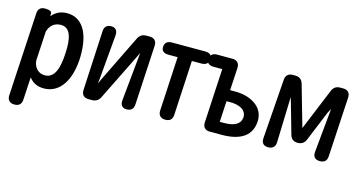

<svg xmlns="http://www.w3.org/2000/svg" viewBox="-85 -968 2948 1575"><g transform="rotate(15 1388.5 -180.0)"><path d="M158 180 169 -12C198 27 240 48 294 48C437 48 515 -91 519 -284C522 -490 447 -598 322 -598C269 -598 225 -577 194 -537V-563C194 -579 173 -588 137 -588C100 -588 79 -569 77 -530L37 176C35 215 57 238 96 238H97C135 238 156 219 158 180ZM177 -159 191 -406C205 -458 241 -492 298 -492C379 -492 401 -406 393 -274C387 -155 361 -58 275 -58C218 -58 181 -101 177 -159Z M673 38H701C734 38 757 25 772 -6L968 -403C971 -411 978 -424 984 -438C983 -423 981 -409 981 -399L944 -25C940 16 959 38 996 38C1033 38 1054 19 1056 -20L1084 -526C1086 -565 1064 -588 1025 -588H998C965 -588 942 -575 927 -544L741 -164C734 -151 725 -129 714 -106C717 -127 719 -147 720 -161L752 -525C755 -565 736 -588 700 -588C663 -588 642 -569 640 -530L614 -24C612 15 634 38 673 38Z M1153 -536C1150 -503 1171 -484 1211 -484H1290L1265 -24C1263 15 1285 38 1324 38H1325C1363 38 1384 19 1386 -20L1411 -484H1492C1530 -484 1551 -501 1554 -536C1556 -570 1535 -588 1495 -588H1214C1176 -588 1155 -571 1153 -536Z M2061 -150C2064 -274 1943 -334 1823 -334H1776L1787 -526C1789 -565 1767 -588 1728 -588H1599C1561 -588 1540 -571 1537 -536C1535 -502 1556 -484 1596 -484H1669L1644 -24C1642 15 1664 38 1703 38H1805C1967 38 2057 -25 2061 -150ZM1761 -61 1771 -238 1786 -239C1886 -243 1945 -205 1939 -144C1934 -87 1883 -61 1796 -61Z M2197 38H2198C2236 38 2258 17 2259 -21L2270 -378C2270 -387 2271 -397 2271 -408L2281 -375L2356 -111C2366 -76 2387 -60 2422 -60C2456 -60 2478 -75 2491 -106L2601 -374C2596 -362 2599 -365 2616 -400C2615 -391 2614 -383 2614 -377L2580 -25C2576 16 2597 38 2637 38C2675 38 2696 19 2698 -20L2727 -526C2729 -565 2708 -588 2669 -588H2644C2610 -588 2588 -573 2575 -542L2429 -187L2329 -537C2319 -572 2296 -588 2261 -588H2241C2203 -588 2182 -568 2179 -530L2142 -24C2139 16 2159 38 2197 38Z"/></g></svg>

Font: 寒蝉团圆体 Round
Style: Regular
Weight: 500
Designer: 寒蝉字型
Version: Version 2.700;Glyphs 3.1.1 (3135)